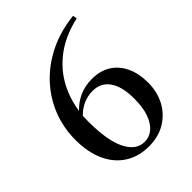

<svg xmlns="http://www.w3.org/2000/svg" viewBox="-215 -872 1008 1008"><g transform="rotate(-45 289.5 -367.5)"><path d="M300 16Q223 16 166.5 -20.5Q110 -57 80 -123.5Q50 -190 50 -282Q50 -371 81.5 -451Q113 -531 172.5 -594.5Q232 -658 315 -699Q398 -740 502 -751L506 -728Q394 -703 318 -642Q242 -581 204 -493Q180 -438 171 -376Q239 -447 337 -447Q400 -447 443.5 -419Q487 -391 510 -341Q533 -291 533 -225Q533 -156 504 -101.5Q475 -47 422.5 -15.5Q370 16 300 16ZM167 -344Q166 -322 166 -300Q166 -160 202 -88.5Q238 -17 301 -17Q335 -17 362 -39Q389 -61 405.5 -105Q422 -149 422 -216Q422 -306 389 -353Q356 -400 296 -400Q258 -400 223 -384Q195 -371 167 -344Z"/></g></svg>

Font: Early Summer Mincho SemiBold
Style: Regular
Weight: 600
Designer: GuiWonder
Version: Version 1.002